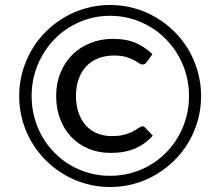

<svg xmlns="http://www.w3.org/2000/svg" viewBox="-20 -744 871 771"><path d="M550 -237Q557.5 -237.5 563 -231.5L593.5 -199.5Q565 -166.5 523.5 -148.2Q482 -130 424.5 -130Q375.5 -130 335 -147Q294.5 -164 265.8 -194.5Q237 -225 221.2 -267Q205.5 -309 205.5 -359Q205.5 -409.5 222.8 -451.8Q240 -494 270.5 -524.2Q301 -554.5 342.8 -571.2Q384.5 -588 433.5 -588Q488 -588 525.8 -571.2Q563.5 -554.5 592 -526.5L569 -494Q566.5 -491 562.5 -488Q558.5 -485 552.5 -485Q545.5 -485 537.8 -490.5Q530 -496 517.8 -502.8Q505.5 -509.5 486.2 -515.2Q467 -521 438 -521Q402.5 -521 374.2 -509.8Q346 -498.5 326.2 -477.5Q306.5 -456.5 295.8 -426.5Q285 -396.5 285 -359Q285 -320.5 295.8 -290.2Q306.5 -260 325.5 -239.5Q344.5 -219 371 -208.2Q397.5 -197.5 428.5 -197.5Q454.5 -197.5 472 -201.5Q489.5 -205.5 502.8 -211.2Q516 -217 526.8 -224Q537.5 -231 550 -237ZM57 -358Q57 -408.5 70 -455.2Q83 -502 106.8 -542.8Q130.5 -583.5 164 -616.8Q197.5 -650 238 -674Q278.5 -698 325 -711Q371.5 -724 422 -724Q472.5 -724 519.2 -711Q566 -698 606.5 -674Q647 -650 680.5 -616.8Q714 -583.5 737.8 -542.8Q761.5 -502 774.5 -455.2Q787.5 -408.5 787.5 -358Q787.5 -308 774.5 -261.2Q761.5 -214.5 737.8 -174Q714 -133.5 680.5 -100.2Q647 -67 606.5 -43Q566 -19 519.2 -6Q472.5 7 422 7Q371.5 7 325 -6Q278.5 -19 238 -43Q197.5 -67 164 -100.2Q130.5 -133.5 106.8 -174Q83 -214.5 70 -261Q57 -307.5 57 -358ZM107 -358Q107 -313.5 118 -272.5Q129 -231.5 149.5 -195.8Q170 -160 198.5 -131Q227 -102 262 -81.2Q297 -60.5 337.5 -49.2Q378 -38 422 -38Q466 -38 506.8 -49.2Q547.5 -60.5 582.8 -81.2Q618 -102 646.8 -131Q675.5 -160 696 -195.8Q716.5 -231.5 727.8 -272.5Q739 -313.5 739 -358Q739 -425 714.2 -483.8Q689.5 -542.5 646.8 -586.2Q604 -630 546 -655.2Q488 -680.5 422 -680.5Q356 -680.5 298.5 -655.2Q241 -630 198.5 -586.2Q156 -542.5 131.5 -483.8Q107 -425 107 -358Z"/></svg>

Font: Lato 2
Style: Italic
Weight: 400
Italic angle: -7°
Designer: Lukasz Dziedzic with Adam Twardoch and Botio Nikoltchev
Foundry: tyPoland Lukasz Dziedzic
Version: Version 2.015; 2015-08-06; http://www.latofonts.com/